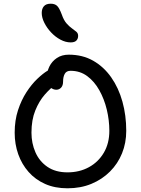

<svg xmlns="http://www.w3.org/2000/svg" viewBox="-20 -1006 760 1036"><path d="M344.2 10Q276.4 10 223.7 -13.3Q171 -36.6 134.3 -78.1Q97.6 -119.6 78.4 -173.9Q59.2 -228.2 59.2 -290Q59.2 -356.6 77.2 -411.5Q95.2 -466.4 122.9 -508.9Q150.6 -551.4 181.1 -580.4Q211.6 -609.4 236.7 -624.6Q261.8 -639.8 273.8 -639.8Q283.8 -639.8 292 -636.7Q300.2 -633.6 308.6 -620.8Q323.6 -599.4 313.1 -582Q302.6 -564.6 281.6 -550.8Q252.4 -530.6 221.8 -495.7Q191.2 -460.8 170.5 -410Q149.8 -359.2 149.8 -290Q149.8 -233 171.2 -184.2Q192.6 -135.4 236 -105.7Q279.4 -76 344.2 -76Q408.8 -76 459.8 -103.9Q510.8 -131.8 540.4 -182.3Q570 -232.8 570 -300Q570 -357.2 556.3 -414.3Q542.6 -471.4 515.9 -519.1Q489.2 -566.8 450.5 -595.4Q411.8 -624 360.8 -624Q338.4 -624 329.4 -607.6Q320.4 -591.2 320.4 -566.4Q320.4 -544.6 309.8 -533.2Q299.2 -521.8 284 -521.8Q271.4 -521.8 259.6 -528.9Q247.8 -536 240.2 -550.5Q232.6 -565 232.6 -585.2Q232.6 -618.8 246.5 -647.1Q260.4 -675.4 287.1 -693.2Q313.8 -711 351.2 -711Q425.4 -711 482.7 -678.4Q540 -645.8 580 -588.8Q620 -531.8 640.6 -457.6Q661.2 -383.4 661.2 -300Q661.2 -234.8 638.5 -178.7Q615.8 -122.6 573.3 -80.2Q530.8 -37.8 473 -13.9Q415.2 10 344.2 10ZM361.4 -777.2Q334 -777.2 306.3 -792Q278.6 -806.8 255.9 -830.9Q233.2 -855 219.2 -882.9Q205.2 -910.8 205.2 -936.2Q205.2 -958.8 216.9 -972.4Q228.6 -986 253.6 -986Q275.2 -986 287.5 -974.9Q299.8 -963.8 313.4 -927.6Q324 -896.8 339 -879.8Q354 -862.8 368.1 -853Q382.2 -843.2 391.9 -834.8Q401.6 -826.4 401.6 -812.8Q401.6 -796.8 392 -787Q382.4 -777.2 361.4 -777.2Z"/></svg>

Font: Shantell Sans Light
Style: Regular
Weight: 300
Designer: Stephen Nixon, Anya Danilova, Shantell Martin
Foundry: Arrow Type
Version: Version 1.011;[c5ecc13dd]